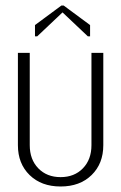

<svg xmlns="http://www.w3.org/2000/svg" viewBox="-20 -672 440 697"><path d="M211 -652 307 -581V-540H299L207 -627L115 -540H107V-581L203 -652ZM45 -480H88V-145Q88 -93 119 -61Q150 -29 200 -29Q250 -29 281 -61Q312 -93 312 -145V-480H355V-145Q355 -78 312.5 -36.5Q270 5 200 5Q130 5 87.5 -36.5Q45 -78 45 -145Z"/></svg>

Font: Glametrix
Style: Light
Weight: 300
Designer: gluk
Foundry: gluk
Version: Version 0.40